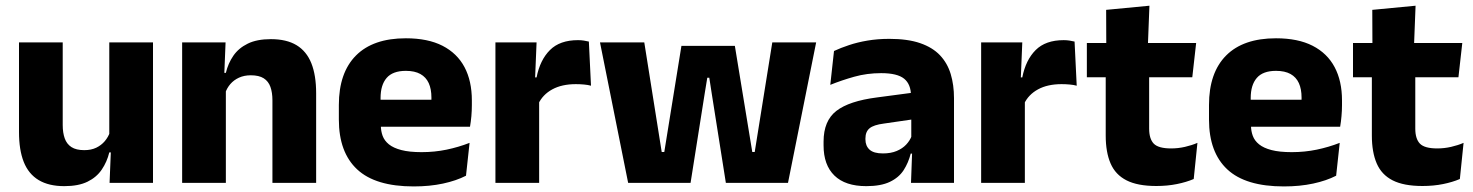

<svg xmlns="http://www.w3.org/2000/svg" viewBox="-20 -640 5156 672"><path d="M46.5 -491.5H199.5V-202.5Q199.5 -175.5 206.5 -155.8Q213.5 -136 230 -125.2Q246.5 -114.5 275 -114.5Q299 -114.5 316.8 -123Q334.5 -131.5 346.8 -146Q359 -160.5 365 -178L388.5 -106.5H362.5Q354.5 -73.5 336.2 -46.5Q318 -19.5 286.2 -4Q254.5 11.5 205 11.5Q150.5 11.5 115.2 -9.8Q80 -31 63.2 -73Q46.5 -115 46.5 -178ZM362.5 -491.5H515.5V0H363.5L368.5 -123L362.5 -137Z M1086.5 0H933.5V-289Q933.5 -316 926.5 -335.8Q919.5 -355.5 903 -366Q886.5 -376.5 858 -376.5Q834.5 -376.5 816.5 -368.2Q798.5 -360 786.2 -345.8Q774 -331.5 768 -313.5L744.5 -385H770.5Q778.5 -418.5 796.8 -445Q815 -471.5 847 -487.2Q879 -503 928 -503Q983 -503 1018 -481.8Q1053 -460.5 1069.8 -418.5Q1086.5 -376.5 1086.5 -313.5ZM770.5 0H617.5V-491.5H769.5L764.5 -368.5L770.5 -354Z M1428 12.5Q1294 12.5 1230 -47.2Q1166 -107 1166 -221.5V-272.5Q1166 -385.5 1226 -445.8Q1286 -506 1400.5 -506Q1477.5 -506 1528.8 -479.8Q1580 -453.5 1605.8 -405Q1631.5 -356.5 1631.5 -288.5V-272Q1631.5 -253 1629.8 -233.2Q1628 -213.5 1625 -196.5H1487Q1489 -225.5 1489.5 -251.2Q1490 -277 1490 -298Q1490 -328.5 1480.5 -349.2Q1471 -370 1451.2 -381Q1431.5 -392 1400.5 -392Q1354.5 -392 1333.2 -367.2Q1312 -342.5 1312 -297V-252L1313 -235.5V-200.5Q1313 -181.5 1319.2 -164.5Q1325.5 -147.5 1341.2 -134.8Q1357 -122 1384.8 -114.8Q1412.5 -107.5 1455.5 -107.5Q1501 -107.5 1543 -116.2Q1585 -125 1623.5 -140L1611 -25Q1577 -7.5 1530.5 2.5Q1484 12.5 1428 12.5ZM1594 -196.5H1247V-291H1594Z M1864 -276 1822 -369H1858Q1870 -430 1904.8 -464.8Q1939.5 -499.5 2003 -499.5Q2014 -499.5 2023.2 -498Q2032.5 -496.5 2041 -494.5L2048.5 -340Q2038 -343 2024 -344.2Q2010 -345.5 1995.5 -345.5Q1946.5 -345.5 1913 -327.2Q1879.5 -309 1864 -276ZM1867 0H1714V-491.5H1858L1851.5 -334.5L1867 -332.5Z M2397 0H2178.5L2080 -491.5H2235L2296 -108H2305L2365 -479.5H2552L2613 -108H2621.5L2683 -491.5H2836.5L2738 0H2520.5L2471 -313L2462.5 -368H2455.5L2446.5 -313Z M3319 0H3168.5L3173 -123L3169.5 -130.5V-284L3168.5 -304Q3168.5 -345 3144.5 -364.5Q3120.5 -384 3064 -384Q3014.5 -384 2970 -371.5Q2925.5 -359 2886 -343L2899 -461.5Q2922.5 -472.5 2951.8 -482.2Q2981 -492 3016.5 -498Q3052 -504 3092.5 -504Q3157 -504 3200.5 -489Q3244 -474 3270 -446.5Q3296 -419 3307.5 -380.8Q3319 -342.5 3319 -296.5ZM3012 11.5Q2938.5 11.5 2900.5 -25.5Q2862.5 -62.5 2862.5 -131V-144.5Q2862.5 -217 2907.2 -251.8Q2952 -286.5 3049.5 -299L3181.5 -316.5L3190.5 -224.5L3073.5 -207.5Q3038 -203 3023.5 -191Q3009 -179 3009 -155.5V-152Q3009 -129.5 3023.5 -116.2Q3038 -103 3070 -103Q3098 -103 3118.2 -111.5Q3138.5 -120 3151.5 -133.8Q3164.5 -147.5 3171 -164.5L3192.5 -102.5H3167.5Q3159.5 -70.5 3142.8 -44.5Q3126 -18.5 3094.5 -3.5Q3063 11.5 3012 11.5Z M3564 -276 3522 -369H3558Q3570 -430 3604.8 -464.8Q3639.5 -499.5 3703 -499.5Q3714 -499.5 3723.2 -498Q3732.5 -496.5 3741 -494.5L3748.5 -340Q3738 -343 3724 -344.2Q3710 -345.5 3695.5 -345.5Q3646.5 -345.5 3613 -327.2Q3579.5 -309 3564 -276ZM3567 0H3414V-491.5H3558L3551.5 -334.5L3567 -332.5Z M4027 11Q3961.5 11 3922.8 -8.8Q3884 -28.5 3867 -68Q3850 -107.5 3850 -165.5V-440H4002V-190Q4002 -154 4018.2 -137.2Q4034.5 -120.5 4079 -120.5Q4103.5 -120.5 4127.5 -126Q4151.5 -131.5 4171 -140L4158 -13.5Q4132.5 -2.5 4099.2 4.2Q4066 11 4027 11ZM4153 -369.5H3784V-489.5H4166.5ZM3997.5 -478.5H3852L3851.5 -605.5L4003 -620Z M4473.5 12.5Q4339.5 12.5 4275.5 -47.2Q4211.5 -107 4211.5 -221.5V-272.5Q4211.5 -385.5 4271.5 -445.8Q4331.5 -506 4446 -506Q4523 -506 4574.2 -479.8Q4625.5 -453.5 4651.2 -405Q4677 -356.5 4677 -288.5V-272Q4677 -253 4675.2 -233.2Q4673.5 -213.5 4670.5 -196.5H4532.5Q4534.5 -225.5 4535 -251.2Q4535.5 -277 4535.5 -298Q4535.5 -328.5 4526 -349.2Q4516.5 -370 4496.8 -381Q4477 -392 4446 -392Q4400 -392 4378.8 -367.2Q4357.5 -342.5 4357.5 -297V-252L4358.5 -235.5V-200.5Q4358.5 -181.5 4364.8 -164.5Q4371 -147.5 4386.8 -134.8Q4402.5 -122 4430.2 -114.8Q4458 -107.5 4501 -107.5Q4546.5 -107.5 4588.5 -116.2Q4630.5 -125 4669 -140L4656.5 -25Q4622.5 -7.5 4576 2.5Q4529.5 12.5 4473.5 12.5ZM4639.5 -196.5H4292.5V-291H4639.5Z M4958.5 11Q4893 11 4854.2 -8.8Q4815.5 -28.5 4798.5 -68Q4781.5 -107.5 4781.5 -165.5V-440H4933.5V-190Q4933.5 -154 4949.8 -137.2Q4966 -120.5 5010.5 -120.5Q5035 -120.5 5059 -126Q5083 -131.5 5102.5 -140L5089.5 -13.5Q5064 -2.5 5030.8 4.2Q4997.5 11 4958.5 11ZM5084.5 -369.5H4715.5V-489.5H5098ZM4929 -478.5H4783.5L4783 -605.5L4934.5 -620Z"/></svg>

Font: Anek Devanagari Medium
Style: Bold
Weight: 700
Version: Version 1.003